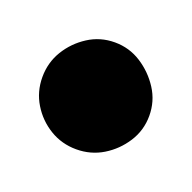

<svg xmlns="http://www.w3.org/2000/svg" viewBox="-55 -1176 211 211"><g transform="rotate(20 50.5 -1070.5)"><path d="M-12 -1070Q-12 -1053 -3.5 -1039Q5 -1025 19 -1016.5Q33 -1008 50 -1008Q67 -1008 81 -1016.5Q95 -1025 104 -1039Q113 -1053 113 -1070Q113 -1087 104 -1101Q95 -1115 81 -1124Q67 -1133 50 -1133Q33 -1133 19 -1124Q5 -1115 -3.5 -1101Q-12 -1087 -12 -1070Z"/></g></svg>

Font: Linefont Medium
Style: Regular
Weight: 500
Monospace: yes
Version: Version 3.002;gftools[0.9.33]